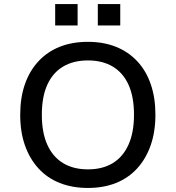

<svg xmlns="http://www.w3.org/2000/svg" viewBox="-20 -921 870 950"><path d="M415 9Q338 9 276 -15.5Q214 -40 170.5 -87.5Q127 -135 103.5 -201.5Q80 -268 80 -353Q80 -437 103 -503.5Q126 -570 170 -617.5Q214 -665 275.5 -689.5Q337 -714 415 -714Q492 -714 553.5 -689.5Q615 -665 659 -618Q703 -571 726 -504Q749 -437 749 -354Q749 -269 725.5 -202Q702 -135 658.5 -87.5Q615 -40 553.5 -15.5Q492 9 415 9ZM415 -83Q487 -83 537.5 -113.5Q588 -144 615.5 -204.5Q643 -265 643 -353Q643 -442 616 -501.5Q589 -561 538 -591.5Q487 -622 415 -622Q343 -622 292 -591.5Q241 -561 214 -501.5Q187 -442 187 -353Q187 -265 214 -205Q241 -145 292 -114Q343 -83 415 -83ZM464 -795V-901H575V-795ZM253 -795V-901H364V-795Z"/></svg>

Font: Nunito Sans 12pt ExtraLight 6pt Medium
Style: Regular
Weight: 500
Version: Version 3.101;gftools[0.9.27]